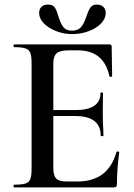

<svg xmlns="http://www.w3.org/2000/svg" viewBox="-20 -819 587 839"><path d="M42 -12Q76 -12 91.5 -17Q107 -22 112.5 -36.5Q118 -51 118 -81V-544Q118 -574 112.5 -588Q107 -602 91 -607.5Q75 -613 42 -613Q39 -613 39 -619Q39 -625 42 -625H458Q468 -625 468 -616L470 -486Q470 -484 464.5 -483.5Q459 -483 458 -486Q434 -599 320 -599H279Q242 -599 227.5 -586Q213 -573 213 -542V-85Q213 -52 225.5 -39Q238 -26 270 -26H319Q453 -26 489 -155Q489 -157 494 -157Q501 -157 501 -154Q491 -78 491 -15Q491 -7 488 -3.5Q485 0 476 0H42Q39 0 39 -6Q39 -12 42 -12ZM308 -312H168V-338H309Q419 -338 419 -412Q419 -415 424.5 -415Q430 -415 430 -412L429 -325L430 -278Q432 -246 432 -226Q432 -224 426 -224Q420 -224 420 -226Q420 -312 308 -312ZM357 -746Q366 -773 375 -786Q384 -799 403 -799Q421 -799 431.5 -789Q442 -779 442 -762Q442 -738 421.5 -716.5Q401 -695 367 -682.5Q333 -670 296 -670Q259 -670 225.5 -683Q192 -696 171.5 -717Q151 -738 151 -762Q151 -779 161 -789Q171 -799 190 -799Q211 -799 219.5 -786Q228 -773 236 -745Q245 -716 257 -700.5Q269 -685 295 -685Q321 -685 334.5 -701Q348 -717 357 -746Z"/></svg>

Font: Cormorant Infant SemiBold
Style: Regular
Weight: 600
Designer: Christian Thalmann (Catharsis Fonts)
Foundry: Catharsis Fonts
Version: Version 4.000